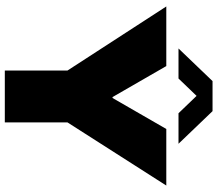

<svg xmlns="http://www.w3.org/2000/svg" viewBox="-74 -852 925 818"><g transform="rotate(90 389.0 -442.5)"><path d="M770 -688 501 -267V0H280V-267L7 -688H261L393 -459H397L529 -688ZM453 -885 592 -740H462L388 -817L314 -740H186L325 -885Z"/></g></svg>

Font: Archicoco
Style: Regular
Weight: 400
Designer: Hector Gatti
Foundry: Hector Gatti
Version: 1.002